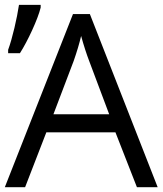

<svg xmlns="http://www.w3.org/2000/svg" viewBox="-20 -775 673 795"><path d="M13.7 -554.7V-568.8C31.2 -615.7 50.8 -701.7 58.6 -754.9H148.4V-743.7C136.7 -695.3 94.2 -604 62.5 -554.7ZM352.1 -716.8 632.8 0H546.9L458 -227.1H171.9L84 0H0L282.2 -716.8ZM201.2 -301.8H432.1L349.1 -522.9C338.4 -550.8 327.1 -585.4 315.9 -626C308.6 -594.7 298.3 -560.5 285.2 -522.9Z"/></svg>

Font: OpenSansEmoji
Style: Regular
Weight: 400
Foundry: MorbZ
Version: Version 1.000;PS 001.000;hotconv 1.0.70;makeotf.lib2.5.58329